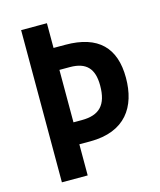

<svg xmlns="http://www.w3.org/2000/svg" viewBox="-108 -792 723 870"><g transform="rotate(-15 253.0 -357.0)"><path d="M477 -383C477 -523 405 -598 250 -598H195V-714H74V0H195V-146H246C411 -146 477 -247 477 -383ZM234 -249H195V-495H244C321 -495 355 -458 355 -379C355 -288 317 -249 234 -249Z"/></g></svg>

Font: Noto Sans Lao Condensed SemiBold
Style: Regular
Weight: 600
Width: 3
Designer: Monotype Design Team
Foundry: Monotype Imaging Inc.
Version: Version 2.003